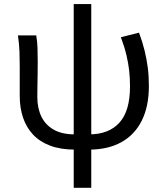

<svg xmlns="http://www.w3.org/2000/svg" viewBox="-20 -716 809 936"><path d="M346.3 13.4Q276.2 13.4 225.2 -5.6Q174.2 -24.7 141.3 -59.7Q108.5 -94.7 92.4 -142.5Q76.2 -190.4 76.2 -248.6V-394.4Q76.2 -427.2 75 -463.9Q73.7 -500.7 67.5 -543.4H156.6Q161.7 -515 162.8 -483.6Q163.9 -452.1 163.9 -416Q163.9 -386.7 163.4 -353.3Q162.9 -319.8 162.4 -290.3Q161.9 -260.9 161.9 -243.1Q161.9 -188.8 181.7 -147.7Q201.6 -106.7 241.9 -83.8Q282.2 -61 344 -61ZM413.9 13.4 415.1 -61Q510.2 -61 562 -117.8Q613.8 -174.7 613.8 -294.9Q613.8 -335.6 609.7 -372.1Q605.6 -408.6 596.2 -448Q586.9 -487.4 569.2 -534.6L657.7 -556.8Q674.7 -511.5 684.9 -469.5Q695.2 -427.6 700.5 -385.9Q705.8 -344.2 705.8 -297.2Q705.8 -197.3 671.1 -127.9Q636.4 -58.5 571.1 -22.6Q505.9 13.4 413.9 13.4ZM339.4 199.6V-696.2H424.9V199.6Z"/></svg>

Font: Noto Sans SC Thin
Style: Regular
Weight: 100
Designer: Ryoko NISHIZUKA 西塚涼子 (kana, bopomofo & ideographs); Paul D. Hunt (Latin, Greek & Cyrillic); Sandoll Communications 산돌커뮤니
Foundry: Adobe
Version: Version 2.004-H2;hotconv 1.0.118;makeotfexe 2.5.65603